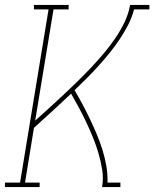

<svg xmlns="http://www.w3.org/2000/svg" viewBox="-57 -755 623 775"><path d="M-37 0V-18H24L139 -717H80V-735H220V-717H159L85 -268Q114 -294 142.5 -320Q171 -346 199.5 -372.5Q228 -399 255.5 -426Q283 -453 309.5 -481Q336 -509 361 -538.5Q386 -568 407.5 -599.5Q429 -631 445.5 -665Q462 -699 468 -735H546V-717H484Q476 -685 460.5 -655Q445 -625 426 -596.5Q407 -568 385.5 -541.5Q364 -515 341 -489.5Q318 -464 293.5 -439.5Q269 -415 244 -391Q261 -362 276.5 -333Q292 -304 306 -274.5Q320 -245 333 -214.5Q346 -184 356 -152Q366 -120 372 -86.5Q378 -53 377 -18H429V0H355Q361 -36 355.5 -70Q350 -104 340.5 -136.5Q331 -169 318.5 -199.5Q306 -230 292 -260Q278 -290 262 -319.5Q246 -349 230 -377Q193 -342 155.5 -307.5Q118 -273 80 -239L44 -18H103V0Z"/></svg>

Font: Iosevka Curly Slab Thin
Style: Italic
Weight: 100
Italic angle: -9°
Monospace: yes
Designer: Belleve Invis
Foundry: Belleve Invis
Version: Version 22.1.2; ttfautohint (v1.8.4)